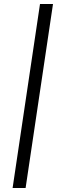

<svg xmlns="http://www.w3.org/2000/svg" viewBox="-20 -744 329 960"><path d="M245 -724 108 196H43L180 -724Z"/></svg>

Font: Chivo Light Italic
Style: Regular
Weight: 300
Italic angle: -8.05°
Designer: Hector Gatti
Foundry: Omnibus-Type
Version: Version 1.007